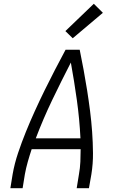

<svg xmlns="http://www.w3.org/2000/svg" viewBox="-20 -999 640 1019"><path d="M35 0 47 -74Q57 -131 76 -187.5Q95 -244 117.5 -299.5Q140 -355 165 -410Q190 -465 216.5 -519Q243 -573 271 -627Q299 -681 328 -735H403Q414 -681 424 -627Q434 -573 442.5 -519Q451 -465 458 -410Q465 -355 469 -299Q473 -243 473.5 -186.5Q474 -130 465 -74L452 0H387L399 -74Q405 -107 406.5 -140.5Q408 -174 408 -207H148Q137 -174 127.5 -140.5Q118 -107 112 -74L100 0ZM170 -265H407Q402 -367 388 -467.5Q374 -568 356 -667Q305 -568 257 -468Q209 -368 170 -265ZM366 -796 327 -834 478 -979 526 -931Z"/></svg>

Font: Iosevka Curly Light Extended
Style: Italic
Weight: 300
Width: 7
Italic angle: -9°
Monospace: yes
Designer: Belleve Invis
Foundry: Belleve Invis
Version: Version 11.1.0; ttfautohint (v1.8.3)